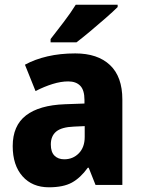

<svg xmlns="http://www.w3.org/2000/svg" viewBox="-20 -786 601 816"><path d="M300 -559Q395 -559 447.5 -509.5Q500 -460 500 -363V0H386L357 -73H353Q322 -30 285.5 -10Q249 10 188 10Q117 10 75.5 -37Q34 -84 34 -165Q34 -252 90.5 -295.5Q147 -339 256 -343L339 -346V-361Q339 -403 321 -421.5Q303 -440 270 -440Q239 -440 203.5 -429Q168 -418 131 -399L86 -511Q128 -534 182 -546.5Q236 -559 300 -559ZM295 -248Q242 -246 219 -227Q196 -208 196 -172Q196 -140 211.5 -124.5Q227 -109 253 -109Q290 -109 315 -134.5Q340 -160 340 -204V-250ZM480 -756Q462 -738 430 -710Q398 -682 364 -653.5Q330 -625 305 -606H195V-620Q220 -652 250.5 -692Q281 -732 302 -766H480Z"/></svg>

Font: Noto Sans Hebrew SemiCondensed ExtraBold
Style: Regular
Weight: 800
Width: 4
Designer: Monotype Design Team
Foundry: Monotype Imaging Inc.
Version: Version 2.004; ttfautohint (v1.8.4.7-5d5b)